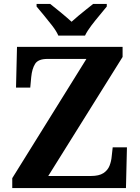

<svg xmlns="http://www.w3.org/2000/svg" viewBox="-20 -951 706 971"><path d="M42 0V-50L417 -653H220Q173 -653 157.5 -628Q142 -603 138 -562L133 -508H61L66 -714H600V-663L224 -61H440Q481 -61 503 -75.5Q525 -90 534 -113Q543 -136 545 -161L550 -206H622L617 0ZM275 -771Q265 -794 244.5 -820.5Q224 -847 202.5 -873Q181 -899 165 -918V-931H234Q255 -915 287.5 -888Q320 -861 342 -841Q357 -855 377 -871.5Q397 -888 417 -904Q437 -920 451 -931H520V-918Q505 -899 483 -873Q461 -847 441 -820.5Q421 -794 410 -771Z"/></svg>

Font: NotoSerif-Bold
Style: Regular
Weight: 700
Designer: Monotype Design Team
Foundry: Monotype Imaging Inc.
Version: Version 2.007; ttfautohint (v1.8) -l 8 -r 50 -G 200 -x 14 -D